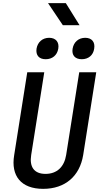

<svg xmlns="http://www.w3.org/2000/svg" viewBox="-20 -1189 640 1219"><path d="M379 -1029H485L398 -1169H285ZM499 -813C541 -813 572 -838 578 -880C585 -922 563 -949 521 -949C479 -949 448 -922 441 -880C434 -838 457 -813 499 -813ZM270 -813C312 -813 343 -838 350 -880C357 -922 334 -949 292 -949C250 -949 219 -922 212 -880C206 -838 228 -813 270 -813ZM254 10C394 10 486 -71 508 -204L591 -730H483L400 -205C388 -130 342 -85 269 -85C196 -85 166 -130 178 -205L261 -730H153L70 -204C48 -72 114 10 254 10Z"/></svg>

Font: JetBrains Mono SemiBold
Style: Italic
Weight: 472
Italic angle: -9°
Monospace: yes
Designer: Philipp Nurullin, Konstantin Bulenkov
Foundry: JetBrains
Version: Version 2.305